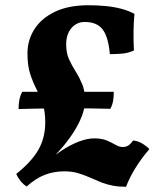

<svg xmlns="http://www.w3.org/2000/svg" viewBox="-20 -705 618 734"><path d="M489 -168Q508 -166 524.5 -156Q541 -146 551 -135Q520 -99 497 -61.5Q474 -24 462 9Q434 9 412.5 5Q391 1 369 -7Q343 -18 321 -27.5Q299 -37 277 -43.5Q255 -50 225 -50Q186 -50 151 -36.5Q116 -23 82 8Q69 0 58.5 -13Q48 -26 42 -40Q100 -86 126.5 -132Q153 -178 153 -238Q153 -279 143 -308.5Q133 -338 119.5 -364Q106 -390 95.5 -422Q85 -454 85 -501Q85 -552 112 -594Q139 -636 191 -660.5Q243 -685 318 -685Q350 -685 382.5 -682Q415 -679 443.5 -671.5Q472 -664 494 -652Q491 -621 490.5 -585.5Q490 -550 492 -512Q470 -502 447 -500Q424 -498 400 -498Q394 -565 372 -593Q350 -621 304 -621Q273 -621 253 -597.5Q233 -574 233 -535Q233 -502 244 -478Q255 -454 269 -432Q283 -410 294 -384Q305 -358 305 -321Q305 -292 292.5 -260Q280 -228 258 -194.5Q236 -161 207.5 -129.5Q179 -98 146 -70L140 -75Q180 -106 215 -129Q250 -152 282 -164Q314 -176 340 -176Q369 -176 388 -168Q407 -160 421.5 -151.5Q436 -143 449 -143Q461 -143 470 -148.5Q479 -154 489 -168ZM246 -291Q205 -291 168 -290.5Q131 -290 101 -289.5Q71 -289 51 -288Q51 -307 54 -323Q57 -339 65 -354H415Q415 -335 412.5 -320Q410 -305 402 -289Q369 -290 328.5 -290.5Q288 -291 246 -291Z"/></svg>

Font: Vollkorn
Style: Bold
Weight: 700
Designer: Friedrich Althausen
Foundry: Friedrich Althausen
Version: Version 5.000